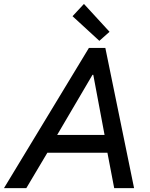

<svg xmlns="http://www.w3.org/2000/svg" viewBox="-62 -966 770 986"><path d="M-41.5 0 394.5 -719.7H479L626.5 0H524.4L484.4 -209L480 -246.1L417 -582H413.1L216.3 -247.1L196.3 -207L73.2 0ZM136.2 -181.6 154.8 -272.9H540.5L522.5 -181.6ZM448.2 -756.3 310.5 -882.8 369.1 -945.8 500.5 -802.7Z"/></svg>

Font: Reddit Sans Medium
Style: Italic
Weight: 500
Italic angle: -11.25°
Designer: Stephen Hutchings
Version: Version 1.013